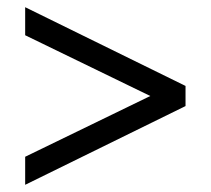

<svg xmlns="http://www.w3.org/2000/svg" viewBox="-20 -590 586 534"><path d="M50 -154 398 -323 50 -492V-570L496 -351V-295L50 -76Z"/></svg>

Font: Prompt Light
Style: Regular
Weight: 300
Designer: Katatrad Team
Foundry: CadsonDemak
Version: Version 1.001